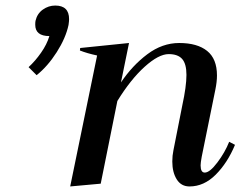

<svg xmlns="http://www.w3.org/2000/svg" viewBox="-20 -662 867 692"><path d="M229 -593Q229 -586 227 -572Q217 -525 184.5 -474Q152 -423 112 -391L83 -420Q107 -442 128 -472Q149 -502 158 -532Q107 -532 107 -573Q107 -582 108 -587Q114 -613 134.5 -627.5Q155 -642 179 -642Q229 -642 229 -593ZM827 -140Q800 -75 757.5 -32.5Q715 10 663 10Q633 10 617 -15.5Q601 -41 601 -80Q601 -101 605 -120L637 -282Q652 -351 652 -392Q652 -432 636.5 -449.5Q621 -467 588 -467Q552 -467 501.5 -421.5Q451 -376 403 -298L343 0L233 10L330 -462Q293 -470 268 -480L269 -489L445 -507L416 -365Q457 -426 511 -466.5Q565 -507 626 -507Q691 -507 726.5 -478.5Q762 -450 762 -390Q762 -367 756 -338L707 -97Q703 -75 703 -66Q703 -40 718 -40Q736 -40 763.5 -76.5Q791 -113 806 -151Z"/></svg>

Font: Trirong Medium
Style: Italic
Weight: 500
Italic angle: -12°
Designer: Katatrad Team
Foundry: CadsonDemak
Version: Version 1.001